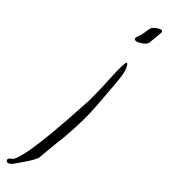

<svg xmlns="http://www.w3.org/2000/svg" viewBox="-234 -393 610 693"><g transform="rotate(10 70.5 -46.0)"><path d="M244 -270Q214 -270 214 -282Q214 -285 218 -288Q238 -301 258 -324Q266 -333 285 -333Q306 -333 306 -325Q306 -323 303 -318L268 -277Q261 -270 244 -270ZM-150 241Q-165 241 -165 231Q-165 222 -147 222Q-132 222 -86 176Q-63 153 -21 104Q21 55 81 -22Q86 -27 92.5 -36.5Q99 -46 108 -59Q117 -72 128 -89Q139 -106 152 -127Q192 -191 200 -191Q203 -191 203 -186Q204 -176 198 -159Q192 -142 178 -118L124 -26Q106 5 81 40Q56 75 24 113Q4 135 -15 157.5Q-34 180 -53 202Q-55 204 -66.5 210Q-78 216 -99 224Q-142 241 -150 241Z"/></g></svg>

Font: Whisper
Style: Regular
Weight: 400
Designer: Robert E. Leuschke
Foundry: Robert E. Leuschke
Version: Version 1.010; ttfautohint (v1.8.4.7-5d5b)